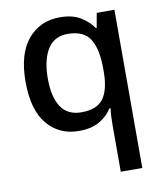

<svg xmlns="http://www.w3.org/2000/svg" viewBox="-87 -620 794 931"><g transform="rotate(-10 310.0 -154.5)"><path d="M432 11Q432 -7 433 -30.5Q434 -54 437 -72H431Q409 -37 369.5 -13.5Q330 10 267 10Q171 10 112 -60Q53 -130 53 -269Q53 -407 113 -478Q173 -549 270 -549Q332 -549 371.5 -525Q411 -501 434 -467H438L451 -539H538V240H432ZM295 -77Q371 -77 402.5 -119.5Q434 -162 435 -249V-268Q435 -364 404 -413.5Q373 -463 293 -463Q227 -463 194.5 -410Q162 -357 162 -266Q162 -175 194.5 -126Q227 -77 295 -77Z"/></g></svg>

Font: Noto Sans Meetei Mayek Medium
Style: Regular
Weight: 500
Designer: Monotype Design Team and Neelakash Kshetrimayum
Foundry: Monotype Imaging Inc.
Version: Version 2.002; ttfautohint (v1.8.4.7-5d5b)